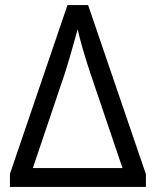

<svg xmlns="http://www.w3.org/2000/svg" viewBox="-20 -734 612 754"><path d="M553 0V-50L326 -714H245L19 -51V0ZM335 -446 461 -74H109L236 -450Q253 -503 285 -619Q300 -551 335 -446Z"/></svg>

Font: OpenSansMMV
Style: Regular
Weight: 400
Designer: Steve Matteson
Foundry: Ascender Corporation
Version: Version 4.000